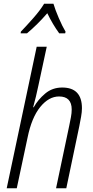

<svg xmlns="http://www.w3.org/2000/svg" viewBox="-20 -1011 498 1031"><path d="M16 0H70L128 -272Q150 -380 196 -436.5Q242 -493 297 -493Q365 -493 365 -423Q365 -404 361 -382.5Q357 -361 352 -337L281 0H336L406 -334Q411 -359 415.5 -384.5Q420 -410 420 -430Q420 -541 314 -541Q261 -541 222.5 -508.5Q184 -476 161 -435H158Q166 -464 173 -493Q180 -522 186 -551L231 -760H177ZM91 -832H125Q180 -878 234 -940Q263 -880 298 -832H330L332 -841Q315 -869 295.5 -914.5Q276 -960 267 -991H217Q196 -956 158.5 -913.5Q121 -871 92 -841Z"/></svg>

Font: Noto Sans Display SemiCondensed Light
Style: Italic
Weight: 300
Width: 4
Italic angle: -12°
Designer: Monotype Design Team
Foundry: Monotype Imaging Inc.
Version: Version 1.900